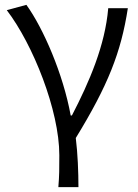

<svg xmlns="http://www.w3.org/2000/svg" viewBox="-20 -574 571 793"><path d="M221 199H304C304 137 301 60 293 -4C426 -221 480 -358 508 -540H427C414 -386 349 -236 277 -97H272C241 -268 159 -457 89 -554L8 -532C116 -391 225 -118 225 67C225 125 225 150 221 199Z"/></svg>

Font: Noto Sans JP DemiLight
Style: Regular
Weight: 350
Designer: Ryoko NISHIZUKA 西塚涼子 (kana, bopomofo & ideographs); Paul D. Hunt (Latin, Greek & Cyrillic); Sandoll Communications 산돌커뮤니
Foundry: Adobe
Version: Version 2.004;hotconv 1.0.118;makeotfexe 2.5.65603